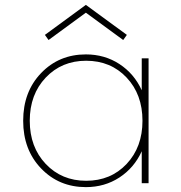

<svg xmlns="http://www.w3.org/2000/svg" viewBox="-20 -751 740 787"><path d="M164 -608 332 -731 500 -608 485 -587 332 -699 179 -587ZM332 -528Q409 -528 469.5 -488.5Q530 -449 561 -381V-512H589V0H561V-131Q530 -63 469.5 -23.5Q409 16 332 16Q222 16 148.5 -60.5Q75 -137 75 -256Q75 -375 148.5 -451.5Q222 -528 332 -528ZM333 -10Q434 -10 499 -79Q564 -148 564 -256Q564 -364 499 -433Q434 -502 333 -502Q233 -502 167.5 -433Q102 -364 102 -256Q102 -148 167.5 -79Q233 -10 333 -10Z"/></svg>

Font: Spartan MB
Style: Regular
Weight: 250
Designer: Matt Bailey
Foundry: Matt Bailey
Version: Version 1.000